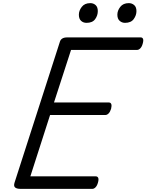

<svg xmlns="http://www.w3.org/2000/svg" viewBox="-20 -1207 936 1227"><path d="M112 0Q87 0 76.5 -9Q66 -18 73 -40L363 -941Q367 -954 378.5 -961Q390 -968 410 -968H879Q890 -968 894 -958.5Q898 -949 892 -928Q887 -909 877 -898.5Q867 -888 856 -888H434L325 -552H676Q687 -552 691 -542Q695 -532 690 -512Q684 -492 674 -482Q664 -472 653 -472H300L174 -80H592Q603 -80 607.5 -70.5Q612 -61 606 -40Q601 -21 591 -10.5Q581 0 570 0ZM533 -1061Q512 -1061 498 -1074Q484 -1087 484 -1113Q484 -1139 502.5 -1163Q521 -1187 557 -1187Q577 -1187 591 -1174.5Q605 -1162 605 -1136Q605 -1108 588 -1084.5Q571 -1061 533 -1061ZM779 -1061Q759 -1061 744.5 -1074Q730 -1087 730 -1113Q730 -1139 748.5 -1163Q767 -1187 803 -1187Q823 -1187 837.5 -1174.5Q852 -1162 852 -1136Q852 -1109 834.5 -1085Q817 -1061 779 -1061Z"/></svg>

Font: Playwrite NO
Style: Regular
Weight: 400
Designer: Veronika Burian, José Scaglione
Foundry: TypeTogether
Version: Version 1.002